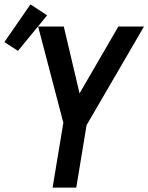

<svg xmlns="http://www.w3.org/2000/svg" viewBox="-50 -856 677 876"><path d="M190 0 239 -296 124 -735H241L313 -430L490 -735H607L345 -285L298 0ZM32 -624 -30 -664 89 -836 165 -786Z"/></svg>

Font: Iosevka SS04 Semibold Extended
Style: Italic
Weight: 600
Width: 7
Italic angle: -9°
Monospace: yes
Designer: Belleve Invis
Foundry: Belleve Invis
Version: Version 19.0.0; ttfautohint (v1.8.4)